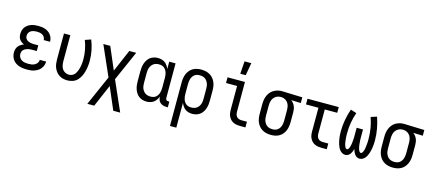

<svg xmlns="http://www.w3.org/2000/svg" viewBox="-65 -1410 5130 2280"><g transform="rotate(15 2500.0 -270.0)"><path d="M247 8Q224 8 200 5Q176 2 153.5 -5.5Q131 -13 110.5 -26.5Q90 -40 76 -59.5Q62 -79 55 -102Q48 -125 48 -149Q48 -170 53.5 -190Q59 -210 72 -226Q85 -242 102.5 -253Q120 -264 139 -271Q123 -278 108.5 -288.5Q94 -299 83 -313.5Q72 -328 68 -345.5Q64 -363 64 -381Q64 -403 70 -425Q76 -447 89 -464.5Q102 -482 120.5 -495Q139 -508 160 -515.5Q181 -523 203 -525.5Q225 -528 247 -528Q269 -528 290.5 -525.5Q312 -523 333 -515.5Q354 -508 372 -495.5Q390 -483 403 -465.5Q416 -448 423 -427Q430 -406 430 -384V-382H352V-383Q352 -401 342.5 -417Q333 -433 317 -442.5Q301 -452 283 -455Q265 -458 247 -458Q229 -458 210.5 -454.5Q192 -451 176 -441.5Q160 -432 151 -415.5Q142 -399 142 -380Q142 -368 146 -356Q150 -344 158.5 -335Q167 -326 178 -320Q189 -314 201 -311Q213 -308 225.5 -306.5Q238 -305 250 -305H306V-235H250Q236 -235 222 -234Q208 -233 194 -229Q180 -225 167.5 -218.5Q155 -212 145 -202Q135 -192 130.5 -178.5Q126 -165 126 -150Q126 -129 136.5 -110Q147 -91 165.5 -80Q184 -69 205 -65.5Q226 -62 247 -62Q268 -62 288 -65Q308 -68 326 -78Q344 -88 356 -105Q368 -122 368 -143H446V-142Q446 -119 438 -96.5Q430 -74 415.5 -55.5Q401 -37 381 -24.5Q361 -12 339 -4.5Q317 3 294 5.5Q271 8 247 8Z M746 8Q720 8 694 2Q668 -4 646 -18Q624 -32 607.5 -53Q591 -74 581 -98Q571 -122 567.5 -148Q564 -174 564 -200V-520H642V-200Q642 -176 646.5 -151.5Q651 -127 664 -106.5Q677 -86 699 -74Q721 -62 745 -62Q763 -62 780 -68Q797 -74 809.5 -86.5Q822 -99 830.5 -114.5Q839 -130 845 -146.5Q851 -163 855 -180Q859 -197 861.5 -214.5Q864 -232 865 -249.5Q866 -267 866 -285Q866 -342 855 -399Q844 -456 823 -510L895 -535Q919 -475 931.5 -412Q944 -349 944 -284Q944 -251 940 -218Q936 -185 927.5 -153Q919 -121 904 -91Q889 -61 866 -37.5Q843 -14 811 -3Q779 8 746 8Z M1048 215 1210 -152 1048 -520H1133L1250 -247L1367 -520H1452L1290 -152L1452 215H1367L1250 -58L1133 215Z M1719 8Q1694 8 1669.5 1Q1645 -6 1625 -21Q1605 -36 1591.5 -57Q1578 -78 1570 -101.5Q1562 -125 1559 -150Q1556 -175 1556 -200V-320Q1556 -345 1559 -370Q1562 -395 1570 -418.5Q1578 -442 1591.5 -463Q1605 -484 1625 -499Q1645 -514 1669.5 -521Q1694 -528 1719 -528Q1742 -528 1764.5 -522Q1787 -516 1805.5 -502.5Q1824 -489 1837 -469.5Q1850 -450 1858 -429V-520H1936V-93Q1936 -87 1938 -81Q1940 -75 1944.5 -70.5Q1949 -66 1955 -64Q1961 -62 1967 -62H1982V8H1967Q1946 8 1925.5 2.5Q1905 -3 1889 -16.5Q1873 -30 1865.5 -50Q1858 -70 1858 -91Q1850 -70 1837 -50.5Q1824 -31 1805.5 -17.5Q1787 -4 1764.5 2Q1742 8 1719 8ZM1749 -62Q1766 -62 1782.5 -66Q1799 -70 1812 -80Q1825 -90 1834.5 -104.5Q1844 -119 1849 -134.5Q1854 -150 1856 -166.5Q1858 -183 1858 -200V-320Q1858 -337 1856 -353.5Q1854 -370 1849 -385.5Q1844 -401 1834.5 -415.5Q1825 -430 1812 -440Q1799 -450 1782.5 -454Q1766 -458 1749 -458Q1732 -458 1715.5 -454Q1699 -450 1685 -440.5Q1671 -431 1660.5 -417Q1650 -403 1644 -387Q1638 -371 1636 -354Q1634 -337 1634 -320V-200Q1634 -183 1636 -166Q1638 -149 1644 -133Q1650 -117 1660.5 -103Q1671 -89 1685 -79.5Q1699 -70 1715.5 -66Q1732 -62 1749 -62Z M2064 215V-320Q2064 -347 2068 -373Q2072 -399 2082 -423.5Q2092 -448 2109 -469Q2126 -490 2149 -503.5Q2172 -517 2198 -522.5Q2224 -528 2251 -528Q2278 -528 2304.5 -522.5Q2331 -517 2354.5 -504Q2378 -491 2396 -470.5Q2414 -450 2425 -425Q2436 -400 2440 -373.5Q2444 -347 2444 -320V-200Q2444 -175 2441 -150Q2438 -125 2430 -101.5Q2422 -78 2408.5 -57Q2395 -36 2375 -21Q2355 -6 2330.5 1Q2306 8 2281 8Q2258 8 2235.5 2Q2213 -4 2194.5 -17.5Q2176 -31 2163 -50.5Q2150 -70 2142 -91V215ZM2251 -62Q2268 -62 2284.5 -66Q2301 -70 2315 -79.5Q2329 -89 2339.5 -103Q2350 -117 2356 -133Q2362 -149 2364 -166Q2366 -183 2366 -200V-320Q2366 -337 2364 -354Q2362 -371 2356 -387Q2350 -403 2340 -417Q2330 -431 2316 -440.5Q2302 -450 2285 -454Q2268 -458 2251 -458Q2234 -458 2218 -454Q2202 -450 2188.5 -440Q2175 -430 2165.5 -415.5Q2156 -401 2151 -385.5Q2146 -370 2144 -353.5Q2142 -337 2142 -320V-200Q2142 -183 2144 -166.5Q2146 -150 2151 -134.5Q2156 -119 2165.5 -104.5Q2175 -90 2188 -80Q2201 -70 2217.5 -66Q2234 -62 2251 -62Z M2710 -600 2721 -755H2804L2777 -600ZM2866 0Q2845 0 2824.5 -3.5Q2804 -7 2785 -16Q2766 -25 2751.5 -40Q2737 -55 2727.5 -74Q2718 -93 2714.5 -113.5Q2711 -134 2711 -155V-450H2575V-520H2789V-155Q2789 -138 2793 -122Q2797 -106 2807.5 -93.5Q2818 -81 2834 -75.5Q2850 -70 2866 -70H2934V0Z M3249 8Q3222 8 3195.5 2.5Q3169 -3 3145.5 -16Q3122 -29 3104 -49.5Q3086 -70 3075 -95Q3064 -120 3060 -146.5Q3056 -173 3056 -200V-320Q3056 -346 3060 -371.5Q3064 -397 3074 -421Q3084 -445 3100 -465.5Q3116 -486 3138 -499.5Q3160 -513 3185 -520.5Q3210 -528 3236 -528H3250L3494 -520V-450L3375 -454Q3391 -443 3403 -427.5Q3415 -412 3422.5 -394.5Q3430 -377 3433 -358Q3436 -339 3436 -320V-200Q3436 -173 3432 -147Q3428 -121 3418 -96.5Q3408 -72 3391 -51Q3374 -30 3351 -16.5Q3328 -3 3302 2.5Q3276 8 3249 8ZM3249 -62Q3266 -62 3282 -66Q3298 -70 3311.5 -80Q3325 -90 3334.5 -104.5Q3344 -119 3349 -134.5Q3354 -150 3356 -166.5Q3358 -183 3358 -200V-320Q3358 -344 3354 -367.5Q3350 -391 3337.5 -411Q3325 -431 3304 -443.5Q3283 -456 3259 -458H3242Q3217 -458 3194.5 -446Q3172 -434 3158 -414Q3144 -394 3139 -369.5Q3134 -345 3134 -320V-200Q3134 -183 3136 -166Q3138 -149 3144 -133Q3150 -117 3160 -103Q3170 -89 3184 -79.5Q3198 -70 3215 -66Q3232 -62 3249 -62Z M3866 0Q3845 0 3824.5 -3.5Q3804 -7 3785 -16Q3766 -25 3751.5 -40Q3737 -55 3727.5 -74Q3718 -93 3714.5 -113.5Q3711 -134 3711 -155V-450H3558V-520H3942V-450H3789V-155Q3789 -138 3793 -122Q3797 -106 3807.5 -93.5Q3818 -81 3834 -75.5Q3850 -70 3866 -70H3934V0Z M4162 8Q4143 8 4125.5 -1.5Q4108 -11 4095.5 -26Q4083 -41 4074.5 -59Q4066 -77 4060.5 -95.5Q4055 -114 4051 -133Q4047 -152 4044.5 -171.5Q4042 -191 4041 -210.5Q4040 -230 4040 -249Q4040 -320 4053 -390.5Q4066 -461 4089 -528L4162 -505Q4140 -443 4129 -378.5Q4118 -314 4118 -248Q4118 -238 4118 -228Q4118 -218 4118.5 -208Q4119 -198 4120 -188Q4121 -178 4122 -168Q4123 -158 4124 -148Q4125 -138 4127 -128Q4129 -118 4131.5 -108Q4134 -98 4138 -89Q4142 -80 4148 -71Q4154 -62 4165 -62Q4173 -62 4179.5 -69Q4186 -76 4189.5 -84.5Q4193 -93 4195.5 -101.5Q4198 -110 4200 -118.5Q4202 -127 4203.5 -136Q4205 -145 4206 -153.5Q4207 -162 4207.5 -171Q4208 -180 4209 -189Q4210 -198 4210.5 -207Q4211 -216 4211 -224.5Q4211 -233 4211 -242Q4211 -251 4211 -260V-338H4289V-260Q4289 -251 4289 -242Q4289 -233 4289 -224.5Q4289 -216 4289.5 -207Q4290 -198 4291 -189Q4292 -180 4292.5 -171Q4293 -162 4294 -153.5Q4295 -145 4296.5 -136Q4298 -127 4300 -118.5Q4302 -110 4304.5 -101.5Q4307 -93 4310.5 -84.5Q4314 -76 4320.5 -69Q4327 -62 4335 -62Q4346 -62 4352 -71Q4358 -80 4362 -89Q4366 -98 4368.5 -108Q4371 -118 4373 -128Q4375 -138 4376 -148Q4377 -158 4378 -168Q4379 -178 4380 -188Q4381 -198 4381.5 -208Q4382 -218 4382 -228Q4382 -238 4382 -248Q4382 -314 4371 -378.5Q4360 -443 4338 -505L4411 -528Q4434 -461 4447 -390.5Q4460 -320 4460 -249Q4460 -230 4459 -210.5Q4458 -191 4455.5 -171.5Q4453 -152 4449 -133Q4445 -114 4439.5 -95.5Q4434 -77 4425.5 -59Q4417 -41 4404.5 -26Q4392 -11 4374.5 -1.5Q4357 8 4338 8Q4320 8 4304.5 -0.5Q4289 -9 4279 -23Q4269 -37 4262 -53.5Q4255 -70 4250 -86Q4245 -70 4238 -53.5Q4231 -37 4221 -23Q4211 -9 4195.5 -0.5Q4180 8 4162 8Z M4749 8Q4722 8 4695.5 2.5Q4669 -3 4645.5 -16Q4622 -29 4604 -49.5Q4586 -70 4575 -95Q4564 -120 4560 -146.5Q4556 -173 4556 -200V-320Q4556 -346 4560 -371.5Q4564 -397 4574 -421Q4584 -445 4600 -465.5Q4616 -486 4638 -499.5Q4660 -513 4685 -520.5Q4710 -528 4736 -528H4750L4994 -520V-450L4875 -454Q4891 -443 4903 -427.5Q4915 -412 4922.5 -394.5Q4930 -377 4933 -358Q4936 -339 4936 -320V-200Q4936 -173 4932 -147Q4928 -121 4918 -96.5Q4908 -72 4891 -51Q4874 -30 4851 -16.5Q4828 -3 4802 2.5Q4776 8 4749 8ZM4749 -62Q4766 -62 4782 -66Q4798 -70 4811.5 -80Q4825 -90 4834.5 -104.5Q4844 -119 4849 -134.5Q4854 -150 4856 -166.5Q4858 -183 4858 -200V-320Q4858 -344 4854 -367.5Q4850 -391 4837.5 -411Q4825 -431 4804 -443.5Q4783 -456 4759 -458H4742Q4717 -458 4694.5 -446Q4672 -434 4658 -414Q4644 -394 4639 -369.5Q4634 -345 4634 -320V-200Q4634 -183 4636 -166Q4638 -149 4644 -133Q4650 -117 4660 -103Q4670 -89 4684 -79.5Q4698 -70 4715 -66Q4732 -62 4749 -62Z"/></g></svg>

Font: Iosevka Term SS14
Style: Regular
Weight: 400
Monospace: yes
Designer: Belleve Invis
Foundry: Belleve Invis
Version: Version 24.1.1; ttfautohint (v1.8.4)